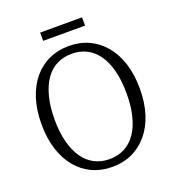

<svg xmlns="http://www.w3.org/2000/svg" viewBox="-152 -963 985 1090"><g transform="rotate(-20 341.0 -418.5)"><path d="M341 10Q275 10 220.5 -15Q166 -40 126.5 -87.5Q87 -135 65.5 -202.5Q44 -270 44 -355Q44 -440 65.5 -507.5Q87 -575 126.5 -622.5Q166 -670 220.5 -695Q275 -720 341 -720Q407 -720 461 -695Q515 -670 555 -622.5Q595 -575 616.5 -507.5Q638 -440 638 -355Q638 -270 616.5 -202.5Q595 -135 555 -87.5Q515 -40 461 -15Q407 10 341 10ZM341 -37Q391 -37 431 -57.5Q471 -78 499.5 -118.5Q528 -159 543 -218.5Q558 -278 558 -355Q558 -432 543 -491.5Q528 -551 499.5 -591.5Q471 -632 431 -652.5Q391 -673 341 -673Q291 -673 250.5 -652.5Q210 -632 182 -591.5Q154 -551 138.5 -491.5Q123 -432 123 -355Q123 -278 138.5 -218.5Q154 -159 182.5 -118.5Q211 -78 251 -57.5Q291 -37 341 -37ZM215 -847H468V-797H215Z"/></g></svg>

Font: Roboto Serif 28pt Condensed Light
Style: Regular
Weight: 300
Width: 3
Designer: Greg Gazdowicz
Foundry: Commercial Type
Version: Version 1.008